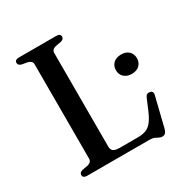

<svg xmlns="http://www.w3.org/2000/svg" viewBox="-166 -833 946 984"><g transform="rotate(-30 307.0 -340.5)"><path d="M306.5 -662 273.5 -656Q261.5 -653 255 -646.5Q248.5 -640 248.5 -629V-75Q248.5 -56.5 260 -48.5Q271.5 -40.5 296 -40.5H402Q431 -40.5 451 -48Q471 -55.5 486.2 -74.5Q501.5 -93.5 516.5 -128L545 -195.5Q549.5 -205.5 556.2 -209.2Q563 -213 572 -211Q582 -209.5 586 -202.8Q590 -196 587 -184.5L544 -9.5Q540 5 533.2 12Q526.5 19 514.5 19Q505 19 496.2 14.2Q487.5 9.5 477 4.8Q466.5 0 450 0H80Q67.5 0 61.5 -5Q55.5 -10 55.5 -18Q55.5 -33 74.5 -38L107.5 -44Q119.5 -47 126 -53.5Q132.5 -60 132.5 -71V-629Q132.5 -640 126 -646.5Q119.5 -653 107.5 -656L74.5 -662Q55.5 -667 55.5 -682Q55.5 -690.5 61.5 -695.2Q67.5 -700 80 -700H301Q314 -700 319.8 -695.2Q325.5 -690.5 325.5 -682Q325.5 -667 306.5 -662ZM540.5 -337.5Q512 -337.5 495 -353.2Q478 -369 478 -394.5Q478 -420 495 -435.8Q512 -451.5 540.5 -451.5Q569.5 -451.5 586 -435.8Q602.5 -420 602.5 -394.5Q602.5 -369.5 586 -353.5Q569.5 -337.5 540.5 -337.5Z"/></g></svg>

Font: Fraunces Wonky
Style: Regular
Weight: 400
Version: Version 1.000;[b76b70a41]